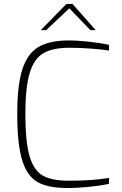

<svg xmlns="http://www.w3.org/2000/svg" viewBox="-20 -943 618 969"><path d="M67 -369Q67 -515 93.5 -595Q120 -675 176 -707Q232 -739 329 -739Q365 -739 424 -733Q483 -727 530 -717V-688Q500 -693 442 -697.5Q384 -702 331 -702Q246 -702 199 -674.5Q152 -647 130 -575Q108 -503 108 -368Q108 -226 129.5 -154Q151 -82 196.5 -56.5Q242 -31 327 -31Q448 -31 530 -45V-15Q482 -5 424 0.5Q366 6 322 6Q225 6 171.5 -23Q118 -52 92.5 -132.5Q67 -213 67 -369ZM315 -923H346L463 -791H436L330 -901L213 -791H186Z"/></svg>

Font: Exo ExtraLight
Style: Regular
Weight: 275
Designer: Natanael Gama
Foundry: Natanael Gama
Version: Version 1.500; ttfautohint (v1.6)